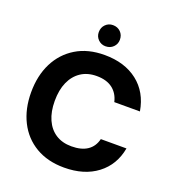

<svg xmlns="http://www.w3.org/2000/svg" viewBox="-159 -1024 1059 1161"><g transform="rotate(20 370.5 -443.5)"><path d="M384 12Q278 12 201 -33.5Q124 -79 83 -160.5Q42 -242 42 -348Q42 -456 83 -537.5Q124 -619 200.5 -665.5Q277 -712 384 -712Q513 -712 596.5 -647Q680 -582 700 -464H535Q523 -517 484.5 -546.5Q446 -576 382 -576Q323 -576 281 -548Q239 -520 216.5 -469.5Q194 -419 194 -348Q194 -279 216.5 -228.5Q239 -178 281 -151Q323 -124 382 -124Q446 -124 484.5 -150Q523 -176 535 -226H700Q680 -115 596.5 -51.5Q513 12 384 12ZM369 -763Q341 -763 321.5 -782.5Q302 -802 302 -830Q302 -860 321.5 -879.5Q341 -899 369 -899Q399 -899 418.5 -879.5Q438 -860 438 -830Q438 -802 418.5 -782.5Q399 -763 369 -763Z"/></g></svg>

Font: DM Sans 28pt Black
Style: Regular
Weight: 900
Version: Version 4.004;gftools[0.9.30]